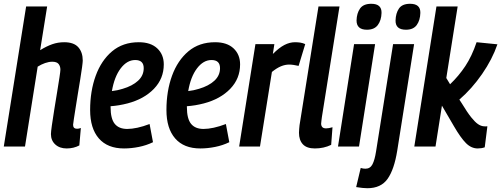

<svg xmlns="http://www.w3.org/2000/svg" viewBox="-21 -774 2647 1014"><path d="M365 -115Q365 -94 386 -94Q395 -94 406 -98L398 -6Q368 10 331 10Q294 10 271 -11Q248 -32 248 -66Q248 -77 253 -112.5Q258 -148 265.5 -194.5Q273 -241 280.5 -286.5Q288 -332 293 -365Q298 -398 298 -406Q298 -424 288.5 -436Q279 -448 255 -448Q237 -448 217 -441Q197 -434 178 -422L111 0H-1L117 -740H228L191 -509Q225 -530 255 -540.5Q285 -551 318 -551Q369 -551 392.5 -524.5Q416 -498 416 -454Q416 -446 412.5 -419.5Q409 -393 403 -356.5Q397 -320 390.5 -280.5Q384 -241 378.5 -205.5Q373 -170 369 -145Q365 -120 365 -115Z M787 -23Q752 -6 712 2Q672 10 634 10Q547 10 501 -43Q455 -96 455 -193Q455 -293 484.5 -374Q514 -455 571 -503Q628 -551 712 -551Q775 -551 809.5 -518.5Q844 -486 844 -434Q844 -359 792 -305Q740 -251 653 -228Q607 -216 563 -213V-209Q563 -147 585 -120Q607 -93 651 -93Q675 -93 705 -99.5Q735 -106 769 -119ZM693 -457Q650 -457 616.5 -413Q583 -369 570 -293Q598 -296 627 -305Q678 -320 708 -347.5Q738 -375 738 -414Q738 -457 693 -457Z M1190 -23Q1155 -6 1115 2Q1075 10 1037 10Q950 10 904 -43Q858 -96 858 -193Q858 -293 887.5 -374Q917 -455 974 -503Q1031 -551 1115 -551Q1178 -551 1212.5 -518.5Q1247 -486 1247 -434Q1247 -359 1195 -305Q1143 -251 1056 -228Q1010 -216 966 -213V-209Q966 -147 988 -120Q1010 -93 1054 -93Q1078 -93 1108 -99.5Q1138 -106 1172 -119ZM1096 -457Q1053 -457 1019.5 -413Q986 -369 973 -293Q1001 -296 1030 -305Q1081 -320 1111 -347.5Q1141 -375 1141 -414Q1141 -457 1096 -457Z M1428 -541 1420 -489Q1453 -522 1481 -536.5Q1509 -551 1537 -551Q1552 -551 1565 -549Q1578 -547 1591 -541L1556 -426Q1543 -429 1530 -431Q1517 -433 1506 -433Q1485 -433 1463 -424Q1441 -415 1415 -394L1352 0H1242L1328 -541Z M1661 -740H1772L1679 -156Q1678 -145 1676.5 -136.5Q1675 -128 1675 -121Q1675 -110 1681 -103Q1687 -96 1701 -96Q1715 -96 1735 -102L1728 -9Q1689 10 1642 10Q1599 10 1578.5 -12Q1558 -34 1558 -73Q1558 -82 1559 -92.5Q1560 -103 1561 -113Z M1940 -754Q1995 -754 1994 -706Q1993 -667 1974.5 -642Q1956 -617 1917 -617Q1862 -617 1862 -666Q1863 -704 1880.5 -729Q1898 -754 1940 -754ZM1764 0 1849 -541H1960L1875 0Z M2145 -754Q2200 -754 2199 -706Q2198 -667 2180 -642Q2162 -617 2123 -617Q2067 -617 2068 -666Q2069 -704 2086 -729Q2103 -754 2145 -754ZM2166 -541 2077 21Q2061 121 2026 170.5Q1991 220 1919 220Q1908 220 1893 218.5Q1878 217 1860 214L1884 113Q1896 117 1909 117Q1934 117 1946 94Q1958 71 1965 26L2055 -541Z M2167 0 2284 -740H2396L2336 -362L2356 -329Q2402 -373 2436.5 -425Q2471 -477 2496 -551L2606 -540Q2579 -461 2525 -383Q2471 -305 2405 -248L2418 -228Q2447 -180 2467.5 -154.5Q2488 -129 2503.5 -118.5Q2519 -108 2534 -107Q2543 -106 2553 -107L2539 4Q2522 10 2502 10Q2468 10 2440 -18Q2412 -46 2376 -108L2313 -216L2279 0Z"/></svg>

Font: Georama SemiCondensed SemiBold
Style: Italic
Weight: 600
Width: 4
Italic angle: -9°
Designer: Jean-Baptiste Levee
Foundry: Production Type
Version: Version 1.000